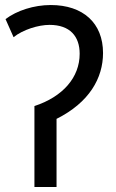

<svg xmlns="http://www.w3.org/2000/svg" viewBox="-20 -744 463 764"><path d="M182 -724C115 -724 47 -702 2 -668L34 -596C71 -626 133 -645 177 -645C259 -645 297 -599 297 -530C297 -436 230 -359 117 -322V0H205V-271C335 -336 390 -433 390 -533C390 -652 311 -724 182 -724Z"/></svg>

Font: Noto Sans Thai
Style: Regular
Weight: 400
Designer: Monotype Design Team
Foundry: Monotype Imaging Inc.
Version: Version 1.901